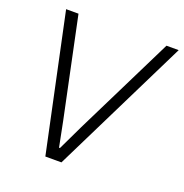

<svg xmlns="http://www.w3.org/2000/svg" viewBox="-132 -858 934 976"><g transform="rotate(20 335.0 -370.0)"><path d="M61 -740H128L241 -202L268 -66H273L338 -202L604 -740H670L305 0H218Z"/></g></svg>

Font: Plata Sans Light
Style: Italic
Weight: 300
Italic angle: -8°
Designer: Pablo Impallari, Andres Torresi, & Cristiano Sobral
Foundry: Pablo Impallari, Andres Torresi, & Cristiano Sobral
Version: Version 1.00;December 28, 2019;FontCreator 12.0.0.2547 64-bi